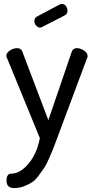

<svg xmlns="http://www.w3.org/2000/svg" viewBox="-20 -724 477 973"><path d="M182 -24 16 -429Q12 -435 12 -440Q12 -456 30 -468Q48 -480 66 -480Q87 -480 93 -463L225 -115L344 -463Q351 -480 370 -480Q387 -480 405.5 -468Q424 -456 424 -439Q424 -434 421 -429L269 -22Q255 15 250 28.5Q245 42 230 76Q215 110 205 125Q195 140 177 164.5Q159 189 142 200Q125 211 101.5 220Q78 229 52 229Q13 229 13 192Q13 156 37 156Q82 156 124.5 105.5Q167 55 182 -24ZM308 -646 195 -588Q187 -584 184 -584Q172 -584 163 -594.5Q154 -605 154 -618Q154 -633 167 -640L284 -702Q290 -704 294 -704Q306 -704 314 -693.5Q322 -683 322 -670Q322 -653 308 -646Z"/></svg>

Font: Dosis
Style: Medium
Weight: 500
Designer: Edgar Tolentino, Pablo Impallari, Igino Marini
Foundry: Edgar Tolentino, Pablo Impallari, Igino Marini
Version: Version 1.007